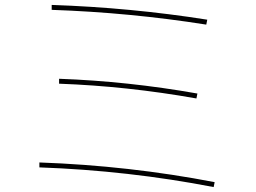

<svg xmlns="http://www.w3.org/2000/svg" viewBox="-20 -740 1040 780"><path d="M140 -60V-80Q505 -67 852 0L848 20Q502 -47 140 -60ZM220 -400V-420Q499 -410 782 -360L778 -340Q496 -390 220 -400ZM190 -700V-720Q512 -709 822 -660L818 -640Q508 -689 190 -700Z"/></svg>

Font: M PLUS 1p Thin
Style: Regular
Weight: 250
Version: Version 1.062